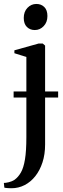

<svg xmlns="http://www.w3.org/2000/svg" viewBox="-60 -734 328 994"><path d="M-0.5 240.5Q-9.5 240.5 -17 240Q-24.5 239.5 -30 238.8Q-35.5 238 -37.5 237.5L-40 213Q-32 213.5 -15 209.5Q2 205.5 15 197Q34.5 183 48.2 159Q62 135 69.2 91.5Q76.5 48 76.5 -24.5V-439L14.5 -458.5V-473.5L139.5 -508.5H161.5L173.5 -498V14Q173.5 65 160 106.5Q146.5 148 122.8 178Q99 208 67.5 224.2Q36 240.5 -0.5 240.5ZM119.5 -578.5Q95.5 -578.5 79.2 -594.5Q63 -610.5 63 -641Q63 -673.5 82.2 -693.5Q101.5 -713.5 128 -713.5H129Q153 -713.5 169.2 -697.8Q185.5 -682 185.5 -651Q185.5 -619 166.2 -598.8Q147 -578.5 120.5 -578.5ZM241 -260.5V-229H10.5V-260.5Z"/></svg>

Font: Merriweather 144pt
Style: Regular
Weight: 400
Version: Version 2.100